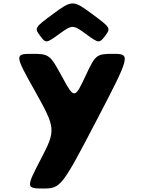

<svg xmlns="http://www.w3.org/2000/svg" viewBox="-20 -822 834 1102"><path d="M210 -617C243 -572 246 -573 320 -627C394 -681 399 -681 473 -627C547 -573 550 -572 584 -617C617 -661 614 -664 507 -743C400 -822 393 -822 286 -743C179 -664 176 -661 210 -617ZM469 -382C409 -254 405 -254 336 -382C267 -509 262 -513 163 -513C63 -513 64 -507 182 -297C300 -86 301 -75 215 90C129 255 129 260 229 260C328 260 336 249 532 -127C728 -502 731 -513 632 -513C532 -513 528 -509 469 -382Z"/></svg>

Font: Hussar Print
Style: Bold
Weight: 700
Foundry: Cannot Into Space Fonts
Version: Version 2.00